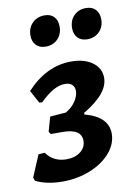

<svg xmlns="http://www.w3.org/2000/svg" viewBox="-83 -726 546 786"><g transform="rotate(-10 190.5 -332.5)"><path d="M2 -14 -3 -28 35 -118 61 -120Q91 -78 145 -78Q181 -78 203.5 -96Q226 -114 226 -141Q226 -191 147 -191H99L92 -202L109 -262L175 -267Q200 -281 215.5 -303.5Q231 -326 231 -348Q231 -364 220.5 -373.5Q210 -383 191 -383Q145 -383 87 -325L75 -326L46 -379Q129 -469 232 -469Q287 -469 320.5 -444.5Q354 -420 354 -380Q354 -315 249 -253L248 -246Q297 -233 321 -209Q345 -185 345 -150Q345 -107 313.5 -70.5Q282 -34 229 -12.5Q176 9 114 9Q47 9 2 -14ZM87 -602Q87 -634 107 -654Q127 -674 158 -674Q183 -674 197 -659Q211 -644 211 -618Q211 -587 191.5 -567Q172 -547 141 -547Q116 -547 101.5 -562Q87 -577 87 -602ZM260 -602Q260 -634 279.5 -654Q299 -674 330 -674Q355 -674 369.5 -659Q384 -644 384 -618Q384 -587 364.5 -567Q345 -547 314 -547Q289 -547 274.5 -562Q260 -577 260 -602Z"/></g></svg>

Font: Alegreya
Style: Bold Italic
Weight: 700
Italic angle: -7°
Designer: Juan Pablo del Peral
Foundry: Huerta Tipografica
Version: Version 2.007; ttfautohint (v1.6)